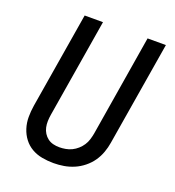

<svg xmlns="http://www.w3.org/2000/svg" viewBox="-135 -841 869 955"><g transform="rotate(20 300.0 -363.5)"><path d="M255 8Q224 8 194 2.5Q164 -3 139 -17.5Q114 -32 96.5 -55Q79 -78 70 -106.5Q61 -135 61 -165.5Q61 -196 66 -227L150 -735H247L161 -214Q158 -196 157.5 -179Q157 -162 160.5 -146Q164 -130 172.5 -116.5Q181 -103 193.5 -93.5Q206 -84 222 -80Q238 -76 255 -76Q271 -76 288 -79Q305 -82 320.5 -89.5Q336 -97 349.5 -109Q363 -121 372.5 -135.5Q382 -150 387 -166.5Q392 -183 395 -199L483 -735H580L489 -185Q485 -159 475.5 -132.5Q466 -106 450 -83Q434 -60 411 -41.5Q388 -23 362 -12Q336 -1 309 3.5Q282 8 255 8Z"/></g></svg>

Font: Iosevka Md Ex Obl
Style: Regular
Weight: 500
Width: 7
Italic angle: -9°
Monospace: yes
Designer: Belleve Invis
Foundry: Belleve Invis
Version: Version 32.5.0; ttfautohint (v1.8.4)